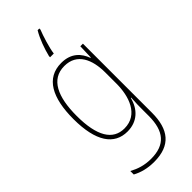

<svg xmlns="http://www.w3.org/2000/svg" viewBox="-315 -812 1100 1100"><g transform="rotate(-45 235.0 -262.0)"><path d="M279 -756V-765H265C238 -720 218 -662 206 -614V-605H236C241 -646 265 -722 279 -756ZM228 -537C105 -537 50 -432 50 -260C50 -78 112 10 219 10C299 10 350 -40 368 -113H371C368 -72 368 -47 368 -14V32C368 156 317 216 204 216C150 216 109 202 70 181V209C107 229 150 241 204 241C338 241 394 167 394 32V-527H373L370 -439H367C348 -491 309 -537 228 -537ZM228 -512C331 -512 368 -424 368 -319V-229C368 -129 333 -15 219 -15C126 -15 76 -95 76 -260C76 -413 120 -512 228 -512Z"/></g></svg>

Font: Noto Sans Gujarati UI Condensed Thin
Style: Regular
Weight: 100
Width: 3
Designer: Jelle Bosma - Monotype Design Team, Universal Thirst
Foundry: Monotype Imaging Inc.
Version: Version 2.106